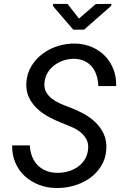

<svg xmlns="http://www.w3.org/2000/svg" viewBox="-20 -941 627 971"><path d="M425.3 -183.6Q428.7 -213.4 418 -234.6Q407.2 -255.9 388.4 -271.2Q369.6 -286.6 345.5 -297.4Q321.3 -308.1 298.3 -316.9Q263.7 -330.1 229.5 -348.1Q195.3 -366.2 168.7 -390.9Q142.1 -415.5 126.5 -448Q110.8 -480.5 113.3 -522.9Q116.2 -569.3 138.7 -606.4Q161.1 -643.6 196 -669.4Q231 -695.3 273.9 -708.5Q316.9 -721.7 360.4 -720.7Q406.2 -719.7 444.8 -703.1Q483.4 -686.5 511 -658Q538.6 -629.4 553.7 -590.6Q568.8 -551.8 567.4 -505.9H477.5Q476.1 -534.2 468.5 -558.8Q460.9 -583.5 446 -602.1Q431.2 -620.6 408.9 -631.6Q386.7 -642.6 356 -643.6Q329.6 -644 303.7 -636Q277.8 -627.9 256.8 -612.5Q235.8 -597.2 221.9 -575Q208 -552.7 205.1 -524.4Q202.1 -496.1 213.1 -476.1Q224.1 -456.1 242.9 -441.7Q261.7 -427.2 284.9 -417Q308.1 -406.7 330.1 -398.9Q366.2 -385.7 401.1 -366.9Q436 -348.1 462.9 -322.3Q489.7 -296.4 505.1 -262.5Q520.5 -228.5 517.6 -184.6Q514.2 -136.7 490.7 -99.9Q467.3 -63 431.6 -38.3Q396 -13.7 352.1 -1.5Q308.1 10.7 264.2 9.8Q217.3 9.3 176.5 -6.6Q135.7 -22.5 105.2 -50.5Q74.7 -78.6 57.6 -118.2Q40.5 -157.7 41.5 -205.6H130.9Q132.3 -174.8 142.3 -149.7Q152.3 -124.5 169.7 -106.4Q187 -88.4 211.7 -77.9Q236.3 -67.4 267.6 -66.9Q294.9 -66.4 321.8 -73.5Q348.6 -80.6 370.6 -95.2Q392.6 -109.9 407.2 -132.1Q421.9 -154.3 425.3 -183.6ZM379.4 -847.2 464.4 -920.4 543 -921.4 542.5 -911.6 405.3 -791H350.6L248 -910.2L249 -921.4L321.8 -920.9Z"/></svg>

Font: Roboto Mono
Style: Italic
Weight: 400
Designer: Google
Version: Version 2.000985; 2015; ttfautohint (v1.3)